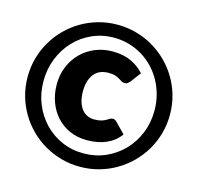

<svg xmlns="http://www.w3.org/2000/svg" viewBox="-107 -849 1000 971"><g transform="rotate(15 392.5 -364.0)"><path d="M492 -271Q498 -271 503.5 -268Q509 -265 513 -260.5L564 -208Q537 -170.5 493.2 -151.2Q449.5 -132 392 -132Q341.5 -132 300.8 -150.2Q260 -168.5 231.5 -200.2Q203 -232 187.5 -274.5Q172 -317 172 -366Q172 -417 190 -459.8Q208 -502.5 239.2 -533.8Q270.5 -565 312.5 -582.2Q354.5 -599.5 403 -599.5Q460.5 -599.5 502 -579.5Q543.5 -559.5 569 -529.5L528 -475Q524 -471 518 -465.8Q512 -460.5 502 -460.5Q492 -460.5 484.8 -465Q477.5 -469.5 468.5 -475Q459.5 -480.5 446.2 -485Q433 -489.5 411 -489.5Q360.5 -489.5 334.8 -456.2Q309 -423 309 -366Q309 -336 315.8 -313Q322.5 -290 334.5 -274.5Q346.5 -259 363.2 -251Q380 -243 400 -243Q423.5 -243 437.2 -247.2Q451 -251.5 460 -256.5Q469 -261.5 475.5 -266Q482 -270.5 492 -271ZM20 -364.5Q20 -416 33.2 -463.5Q46.5 -511 70.8 -552.2Q95 -593.5 129 -627.5Q163 -661.5 204.5 -685.8Q246 -710 293.2 -723.2Q340.5 -736.5 392 -736.5Q443.5 -736.5 491.2 -723.2Q539 -710 580.2 -685.8Q621.5 -661.5 655.8 -627.5Q690 -593.5 714.2 -552.2Q738.5 -511 751.8 -463.5Q765 -416 765 -364.5Q765 -313.5 751.8 -266Q738.5 -218.5 714.2 -177.2Q690 -136 655.8 -102Q621.5 -68 580.2 -43.8Q539 -19.5 491.2 -6.2Q443.5 7 392 7Q341 7 293.5 -6.2Q246 -19.5 204.5 -43.8Q163 -68 129 -102Q95 -136 70.8 -177.2Q46.5 -218.5 33.2 -265.8Q20 -313 20 -364.5ZM103 -364.5Q103 -301 125.2 -246Q147.5 -191 186.5 -150.2Q225.5 -109.5 278.2 -86.2Q331 -63 392 -63Q453.5 -63 506.8 -86.2Q560 -109.5 599.5 -150.2Q639 -191 661.5 -246Q684 -301 684 -364.5Q684 -407 673.8 -446Q663.5 -485 644.8 -518.8Q626 -552.5 599.5 -580.2Q573 -608 540.5 -627.5Q508 -647 470.5 -657.8Q433 -668.5 392 -668.5Q331 -668.5 278.2 -645Q225.5 -621.5 186.5 -580.2Q147.5 -539 125.2 -483.5Q103 -428 103 -364.5Z"/></g></svg>

Font: LatoHex
Style: Regular
Weight: 900
Designer: Lukasz Dziedzic
Foundry: tyPoland Lukasz Dziedzic
Version: Version 1.104; Western+Polish opensource